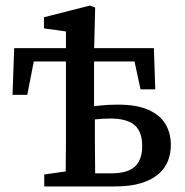

<svg xmlns="http://www.w3.org/2000/svg" viewBox="-20 -670 666 690"><path d="M25 -329 31 -497H533L538 -349H485L454 -493L502 -449H62L110 -493L78 -329ZM139 0V-43L252 -59H268V0ZM215 0Q216 -18 216 -44Q216 -70 216.5 -99.5Q217 -129 217 -158.5Q217 -188 217 -212V-557L138 -568V-608L303 -650L322 -643L318 -482V-270L321 -263V-213Q321 -189 321 -159Q321 -129 321.5 -99.5Q322 -70 322 -44Q322 -18 323 0ZM276 0V-47H378Q439 -47 465 -71.5Q491 -96 491 -145Q491 -197 463.5 -220.5Q436 -244 377 -244Q349 -244 322.5 -241Q296 -238 272 -233V-279Q304 -287 336.5 -290.5Q369 -294 404 -294Q472 -294 514 -275Q556 -256 575 -223.5Q594 -191 594 -149Q594 -118 583.5 -91.5Q573 -65 549.5 -44.5Q526 -24 487.5 -12Q449 0 393 0Z"/></svg>

Font: Source Serif 4 18pt Medium
Style: Regular
Weight: 500
Designer: Frank Grießhammer
Foundry: Adobe Systems Incorporated
Version: Version 4.004;hotconv 1.0.116;makeotfexe 2.5.65601